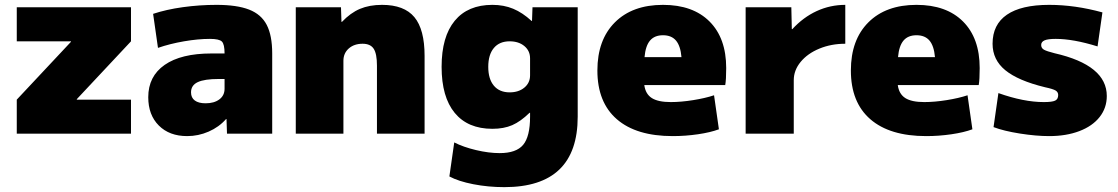

<svg xmlns="http://www.w3.org/2000/svg" viewBox="-20 -550 4601 790"><path d="M49 -140 272 -378V-380H49V-520H519V-380L296 -142V-140H519V0H49Z M590 -150Q590 -236 657.5 -283Q725 -330 850 -330H904Q904 -368 893 -379Q882 -390 844 -390Q795 -390 737 -380Q679 -370 630 -353L610 -493Q664 -511 732.5 -520.5Q801 -530 871 -530Q955 -530 1005 -510.5Q1055 -491 1077.5 -447.5Q1100 -404 1100 -330V0H914L912 -60H910Q881 -27 838.5 -8.5Q796 10 750 10Q677 10 633.5 -33.5Q590 -77 590 -150ZM826 -125Q861 -125 882.5 -141Q904 -157 904 -185V-225H880Q821 -225 793.5 -212Q766 -199 766 -170Q766 -148 781.5 -136.5Q797 -125 826 -125Z M1197 -520H1383L1385 -460H1387Q1422 -497 1461 -513.5Q1500 -530 1552 -530Q1643 -530 1685 -479.5Q1727 -429 1727 -320V0H1531V-280Q1531 -329 1517.5 -349.5Q1504 -370 1472 -370Q1437 -370 1415 -350.5Q1393 -331 1393 -300V0H1197Z M1829 176 1849 36Q1886 55 1938.5 67.5Q1991 80 2036 80Q2104 80 2132.5 46Q2161 12 2161 -70V-86H2159Q2122 -50 2087.5 -35Q2053 -20 2006 -20Q1905 -20 1851 -85.5Q1797 -151 1797 -275Q1797 -399 1851 -464.5Q1905 -530 2006 -530Q2053 -530 2091.5 -514Q2130 -498 2167 -464H2169L2171 -520H2357V-70Q2357 220 2055 220Q1989 220 1927.5 208Q1866 196 1829 176ZM2077 -170Q2114 -170 2137.5 -189.5Q2161 -209 2161 -240V-310Q2161 -341 2137.5 -360.5Q2114 -380 2077 -380Q2035 -380 2012 -352.5Q1989 -325 1989 -275Q1989 -225 2012 -197.5Q2035 -170 2077 -170Z M2438 -260Q2438 -386 2510 -458Q2582 -530 2708 -530Q2831 -530 2899.5 -461.5Q2968 -393 2968 -270Q2968 -222 2964 -200H2631Q2636 -163 2662 -146.5Q2688 -130 2740 -130Q2782 -130 2832 -138Q2882 -146 2918 -158L2938 -18Q2903 -5 2851.5 2.5Q2800 10 2748 10Q2598 10 2518 -59.5Q2438 -129 2438 -260ZM2784 -315Q2780 -361 2761.5 -383Q2743 -405 2708 -405Q2673 -405 2654.5 -383Q2636 -361 2632 -315Z M3048 -520H3236L3238 -430H3240Q3285 -479 3340.5 -504.5Q3396 -530 3458 -530V-370Q3400 -370 3351.5 -350Q3303 -330 3274.5 -295.5Q3246 -261 3246 -220V0H3048Z M3481 -260Q3481 -386 3553 -458Q3625 -530 3751 -530Q3874 -530 3942.5 -461.5Q4011 -393 4011 -270Q4011 -222 4007 -200H3674Q3679 -163 3705 -146.5Q3731 -130 3783 -130Q3825 -130 3875 -138Q3925 -146 3961 -158L3981 -18Q3946 -5 3894.5 2.5Q3843 10 3791 10Q3641 10 3561 -59.5Q3481 -129 3481 -260ZM3827 -315Q3823 -361 3804.5 -383Q3786 -405 3751 -405Q3716 -405 3697.5 -383Q3679 -361 3675 -315Z M4068 -27 4088 -167Q4192 -130 4275 -130Q4309 -130 4321.5 -136Q4334 -142 4334 -159Q4334 -171 4323.5 -177.5Q4313 -184 4280 -191Q4169 -218 4116.5 -261Q4064 -304 4064 -370Q4064 -449 4123 -489.5Q4182 -530 4297 -530Q4403 -530 4516 -499L4496 -359Q4396 -390 4324 -390Q4292 -390 4278 -384Q4264 -378 4264 -365Q4264 -352 4275.5 -345.5Q4287 -339 4319 -331Q4534 -282 4534 -155Q4534 -106 4504.5 -68.5Q4475 -31 4421 -10.5Q4367 10 4297 10Q4243 10 4176.5 -0.5Q4110 -11 4068 -27Z"/></svg>

Font: Enso Black
Style: Regular
Weight: 900
Designer: Coji Morishita
Foundry: UNDERFOREST DESIGN
Version: Version 1.000